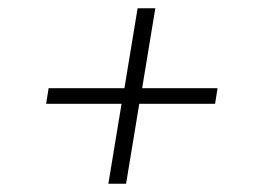

<svg xmlns="http://www.w3.org/2000/svg" viewBox="-20 -573 640 466"><path d="M243 -127 275 -321H92L98 -359H282L314 -553H357L325 -359H508L502 -321H318L286 -127Z"/></svg>

Font: Iosevka Curly XLtEx
Style: Italic
Weight: 200
Width: 7
Italic angle: -9°
Monospace: yes
Designer: Belleve Invis
Foundry: Belleve Invis
Version: Version 11.1.0; ttfautohint (v1.8.3)